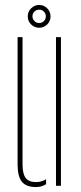

<svg xmlns="http://www.w3.org/2000/svg" viewBox="-20 -750 326 775"><path d="M51 -86V-600H71V-86Q71 -48 83.8 -31.5Q96.5 -15 125 -15Q147.5 -15 166 -26.5V-6.5Q148.5 5 125 5Q86 5 68.5 -16.2Q51 -37.5 51 -86ZM206 0V-600H226V0ZM138 -638Q119.5 -638 105.8 -651.2Q92 -664.5 92 -684Q92 -703 105.8 -716.5Q119.5 -730 138 -730Q157 -730 170.5 -716.5Q184 -703 184 -684Q184 -664.5 170.5 -651.2Q157 -638 138 -638ZM138 -657Q149.5 -657 157.2 -665Q165 -673 165 -684Q165 -695.5 157.2 -703.2Q149.5 -711 138 -711Q127 -711 119 -703.2Q111 -695.5 111 -684Q111 -673 119 -665Q127 -657 138 -657Z"/></svg>

Font: Big Shoulders Stencil Display Thin
Style: Regular
Weight: 100
Designer: Patric King
Foundry: XO Type Co
Version: Version 1.000